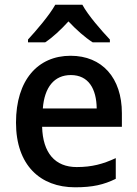

<svg xmlns="http://www.w3.org/2000/svg" viewBox="-20 -786 583 816"><path d="M330 -766H215C190 -721 134 -656 99 -618V-606H172C205 -628 238 -659 271 -695C305 -659 341 -627 374 -606H447V-618C412 -655 354 -721 330 -766ZM280 -549C141 -549 48 -446 48 -265C48 -84 151 10 299 10C374 10 421 -1 472 -26V-114C418 -89 371 -76 306 -76C214 -76 162 -136 159 -247H498V-305C498 -455 414 -549 280 -549ZM281 -467C356 -467 390 -409 391 -325H162C169 -416 211 -467 281 -467Z"/></svg>

Font: Noto Sans Thai Medium
Style: Regular
Weight: 500
Designer: Monotype Design Team
Foundry: Monotype Imaging Inc.
Version: Version 1.901